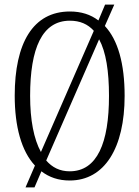

<svg xmlns="http://www.w3.org/2000/svg" viewBox="-20 -775 606 835"><path d="M132 -55 91 40H130L160 -30C194 -4 234 10 283 10C435 10 522 -132 522 -358C522 -498 493 -601 436 -662L477 -755H437L408 -686C374 -712 333 -725 284 -725C123 -725 44 -587 44 -359C44 -225 73 -118 132 -55ZM388 -641 158 -114C127 -170 111 -254 111 -358C111 -565 163 -685 284 -685C328 -685 362 -670 388 -641ZM283 -30C240 -30 207 -47 181 -77L411 -604C441 -549 454 -465 454 -358C454 -154 403 -30 283 -30Z"/></svg>

Font: Noto Serif Devanagari ExtraCondensed Light
Style: Regular
Weight: 300
Width: 2
Designer: Universal Thirst, Indian Type Foundry and the Monotype Design Team
Foundry: Monotype Imaging Inc.
Version: Version 2.004